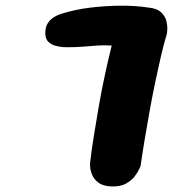

<svg xmlns="http://www.w3.org/2000/svg" viewBox="-20 -676 622 691"><path d="M382 -5Q351 -6 334.5 -18.5Q318 -31 311.5 -47Q305 -63 304.5 -75.5Q304 -88 304 -88Q309 -132 317.5 -185.5Q326 -239 336 -296Q346 -353 358 -408.5Q370 -464 382 -512Q354 -514 329 -512Q304 -510 278 -508Q252 -506 219 -506Q219 -506 207.5 -506.5Q196 -507 180.5 -511Q165 -515 154 -525.5Q143 -536 143 -557Q143 -579 152 -592.5Q161 -606 173 -613.5Q185 -621 194 -624Q203 -627 203 -627Q251 -642 304.5 -648.5Q358 -655 412 -655.5Q466 -656 513 -649Q545 -646 560 -631.5Q575 -617 579 -599.5Q583 -582 582 -569Q581 -556 581 -556Q569 -516 558.5 -470.5Q548 -425 538 -377Q528 -329 519 -279Q510 -229 501.5 -178.5Q493 -128 486 -79Q486 -79 481 -67.5Q476 -56 464.5 -41Q453 -26 433 -15Q413 -4 382 -5Z"/></svg>

Font: Sour Gummy Black
Style: Italic
Weight: 900
Italic angle: -11.3°
Designer: Stefie Justprince
Foundry: Eifetstype
Version: Version 1.000